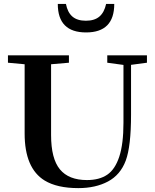

<svg xmlns="http://www.w3.org/2000/svg" viewBox="-20 -945 789 978"><path d="M418.5 -779.8Q274.4 -779.8 274.4 -924.8H315.9Q324.2 -881.8 348.9 -860.6Q373.5 -839.4 417.5 -839.4Q461.4 -839.4 486.3 -860.6Q511.2 -881.8 520.5 -924.8H562Q562 -779.8 418.5 -779.8ZM378.9 13.2Q271 13.2 207.5 -25.4Q105.5 -87.9 105.5 -265.1V-617.7L20.5 -625.5V-663.1H331.1V-625.5L240.2 -617.7V-257.3Q240.2 -136.7 285.2 -82.3Q330.1 -27.8 422.9 -27.8Q486.3 -27.8 526.4 -55.2Q566.4 -82.5 587.6 -147.2Q608.9 -211.9 608.9 -319.3V-614.3L526.4 -625.5V-663.1H728.5V-625.5L647.5 -614.7V-360.4Q647.5 -199.7 620.6 -127Q593.3 -54.2 530 -20.5Q466.8 13.2 378.9 13.2Z"/></svg>

Font: Elstob 8pt SemiBold
Style: Regular
Weight: 600
Designer: Peter S. Baker
Version: Version 1.015